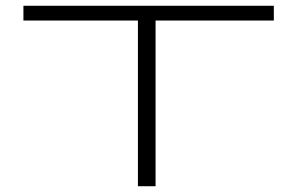

<svg xmlns="http://www.w3.org/2000/svg" viewBox="-20 -644 1040 664"><path d="M457 0V-573H61V-624H927V-573H518V0Z"/></svg>

Font: Inconsolata UltraExpanded Light
Style: Regular
Weight: 300
Width: 9
Monospace: yes
Designer: Raph Levien, Cyreal, Brenton Simpson
Foundry: Raph Levien, Cyreal, Google
Version: Version 3.001; ttfautohint (v1.8.2.53-6de2)